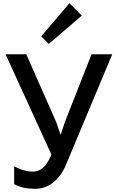

<svg xmlns="http://www.w3.org/2000/svg" viewBox="-20 -971 740 1206"><path d="M494 -873 286 -695 239 -743 416 -951ZM685 -630 394 65Q365 134 315 174.5Q265 215 200 215Q164 215 132 208.5Q100 202 69 186V74Q103 92 132 99.5Q161 107 187 107Q222 107 250 83Q278 59 303 0L15 -630H145L334 -202L360 -126H362L387 -203L555 -630Z"/></svg>

Font: TypoPRO Sinkin Sans
Style: 500 Medium
Weight: 500
Designer: Keith Bates
Foundry: K-Type
Version: Sinkin Sans (version 1.0)  by Keith Bates   •   © 2014   www